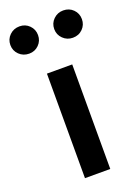

<svg xmlns="http://www.w3.org/2000/svg" viewBox="-191 -849 660 913"><g transform="rotate(-20 139.0 -392.5)"><path d="M203 0H75V-529H203ZM98 -716Q98 -687 78 -667Q58 -647 29 -647Q-1 -647 -21.5 -667Q-42 -687 -42 -716Q-42 -745 -21.5 -765Q-1 -785 29 -785Q58 -785 78 -765Q98 -745 98 -716ZM320 -716Q320 -687 300 -667Q280 -647 250 -647Q221 -647 200.5 -667Q180 -687 180 -716Q180 -745 200.5 -765Q221 -785 250 -785Q280 -785 300 -765Q320 -745 320 -716Z"/></g></svg>

Font: Fira Sans Medium
Style: Regular
Weight: 500
Designer: bBox Type GmbH & Carrois Corporate GbR & Edenspiekermann AG
Foundry: bBox Type GmbH & Carrois Corporate GbR & Edenspiekermann AG
Version: Version 4.301